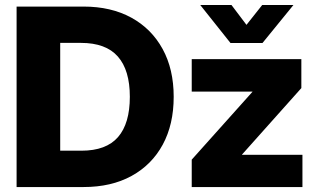

<svg xmlns="http://www.w3.org/2000/svg" viewBox="-20 -754 1287 774"><path d="M316.9 0H46.9V-727.5H316.9Q427.7 -727.5 509.3 -682.9Q590.8 -638.2 635.5 -556.6Q680.2 -475.1 680.2 -363.8Q680.2 -252.4 636 -170.9Q591.8 -89.4 510.3 -44.7Q428.7 0 316.9 0ZM222.7 -146.5H308.1Q408.2 -146.5 455.8 -201.4Q503.4 -256.3 503.4 -363.8Q503.4 -471.2 455.1 -526.1Q406.7 -581.1 306.2 -581.1H222.7ZM752.9 0V-110.4L997.6 -383.8V-384.8H752.9V-515.6H1194.8V-398.9L955.6 -130.9V-129.9H1199.2V0ZM913.1 -733.9 973.6 -653.8 1037.1 -733.9H1162.6V-733.4L1038.1 -580.6H909.2L787.6 -733.4V-733.9Z"/></svg>

Font: Inter Display ExtraBold
Style: Regular
Weight: 800
Designer: Rasmus Andersson
Foundry: rsms
Version: Version 4.000;git-a52131595